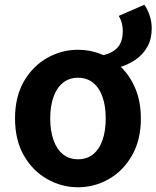

<svg xmlns="http://www.w3.org/2000/svg" viewBox="-20 -786 668 820"><path d="M492.4 -499.6 420 -550.1Q458.7 -558.3 481.6 -582.6Q504.4 -606.9 504.4 -654.1Q504.4 -672.3 499.8 -689Q495.1 -705.7 487.1 -718.1L596.3 -765.7Q609.4 -748.3 618.7 -720.9Q628 -693.6 628 -664.7Q628 -619.3 609.5 -586.4Q591 -553.4 560.4 -532.1Q529.8 -510.7 492.4 -499.6ZM313.3 13.8Q243.3 13.8 181.6 -21.1Q119.9 -55.9 82 -121.7Q44.2 -187.5 44.2 -279.9Q44.2 -372.8 82 -438.4Q119.9 -503.9 181.6 -538.7Q243.3 -573.5 313.3 -573.5Q365.7 -573.5 414.1 -553.9Q462.4 -534.2 500 -496.4Q537.6 -458.5 559.6 -404.2Q581.6 -349.8 581.6 -279.9Q581.6 -187.5 543.6 -121.7Q505.7 -55.9 444.5 -21.1Q383.3 13.8 313.3 13.8ZM313.3 -105.8Q351.3 -105.8 377.9 -127.3Q404.5 -148.9 418 -188.2Q431.5 -227.4 431.5 -279.9Q431.5 -332.7 418 -371.7Q404.5 -410.7 377.9 -432.3Q351.3 -454 313.3 -454Q275.2 -454 248.7 -432.3Q222.1 -410.7 208.3 -371.7Q194.5 -332.7 194.5 -279.9Q194.5 -227.4 208.3 -188.2Q222.1 -148.9 248.7 -127.3Q275.2 -105.8 313.3 -105.8Z"/></svg>

Font: Noto Sans KR Thin
Style: Regular
Weight: 100
Designer: Ryoko NISHIZUKA 西塚涼子 (kana, bopomofo & ideographs); Paul D. Hunt (Latin, Greek & Cyrillic); Sandoll Communications 산돌커뮤니
Foundry: Adobe
Version: Version 2.004-H2;hotconv 1.0.118;makeotfexe 2.5.65603